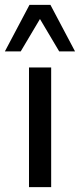

<svg xmlns="http://www.w3.org/2000/svg" viewBox="-45 -768 328 788"><path d="M74 0V-491H165V0ZM-25 -557 76 -748H162L263 -557H198L119 -690L40 -557Z"/></svg>

Font: Nunito Sans 10pt SemiCondensed Medium
Style: Regular
Weight: 500
Width: 4
Designer: Vernon Adams
Foundry: Vernon Adams
Version: Version 3.101;gftools[0.9.27]